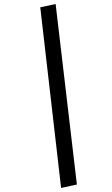

<svg xmlns="http://www.w3.org/2000/svg" viewBox="-20 -825 554 949"><path d="M360 87 282 104 179 -789 255 -805Z"/></svg>

Font: FiraGO
Style: Italic
Weight: 400
Italic angle: -8°
Designer: bBox Type GmbH
Foundry: bBox Type GmbH
Version: Version 1.001